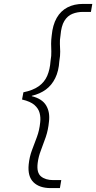

<svg xmlns="http://www.w3.org/2000/svg" viewBox="-20 -831 493 984"><path d="M240 133Q182 133 151.5 103Q121 73 127 12Q131 -27 143.5 -60.5Q156 -94 169 -128.5Q182 -163 186 -204Q189 -229 183 -252Q177 -275 156.5 -293Q136 -311 93 -321L100 -358Q149 -368 178.5 -389Q208 -410 222 -442.5Q236 -475 239 -518Q244 -547 243 -567.5Q242 -588 242 -607Q242 -626 245 -649Q250 -703 270.5 -739Q291 -775 325.5 -793Q360 -811 406 -811H453L446 -770H405Q376 -770 351 -760Q326 -750 310 -724Q294 -698 290 -649Q286 -625 287 -606Q288 -587 288.5 -566.5Q289 -546 284 -517Q281 -467 263 -430.5Q245 -394 215 -372Q185 -350 143 -340V-338Q196 -325 216.5 -290.5Q237 -256 231 -208Q227 -165 214.5 -128.5Q202 -92 189.5 -60Q177 -28 173 5Q167 54 190 73Q213 92 253 92H294L287 133Z"/></svg>

Font: DM Sans 17pt ExtraLight
Style: Italic
Weight: 250
Italic angle: -10°
Version: Version 4.004;gftools[0.9.30]